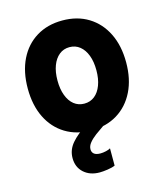

<svg xmlns="http://www.w3.org/2000/svg" viewBox="-111 -618 784 913"><g transform="rotate(-15 281.0 -161.0)"><path d="M281.2 7.8Q208 7.8 153.3 -25.6Q98.6 -59.1 68.8 -119.9Q39.1 -180.7 39.1 -262.7Q39.1 -344.7 68.8 -405.5Q98.6 -466.3 153.3 -499.8Q208 -533.2 281.2 -533.2Q354.5 -533.2 408.9 -499.8Q463.4 -466.3 493.4 -405.5Q523.4 -344.7 523.4 -262.7Q523.4 -180.7 493.4 -119.9Q463.4 -59.1 408.9 -25.6Q354.5 7.8 281.2 7.8ZM281.2 -124Q310.5 -124 332 -141.1Q353.5 -158.2 365.2 -189.5Q377 -220.7 377 -262.7Q377 -305.2 365.2 -336.2Q353.5 -367.2 332 -384.5Q310.5 -401.9 281.2 -401.9Q252 -401.9 230.5 -384.5Q209 -367.2 197.3 -336.2Q185.5 -305.2 185.5 -262.7Q185.5 -220.7 197.3 -189.5Q209 -158.2 230.5 -141.1Q252 -124 281.2 -124ZM267.1 210.9Q219.2 210.9 189.2 183.8Q159.2 156.7 159.2 111.8Q159.2 71.3 186.8 39.1Q214.4 6.8 263.7 -24.4L341.8 0Q317.9 16.1 297.6 31.2Q277.3 46.4 264.9 61.8Q252.4 77.1 252.4 93.8Q252.4 108.4 262.7 116.5Q272.9 124.5 293.9 124.5Q306.6 124.5 321.3 121.1Q335.9 117.7 343.3 112.8V197.8Q329.6 204.1 306.2 207.5Q282.7 210.9 267.1 210.9Z"/></g></svg>

Font: Reddit Mono ExtraBold
Style: Regular
Weight: 800
Monospace: yes
Designer: Stephen Hutchings
Foundry: Reddit
Version: Version 1.014